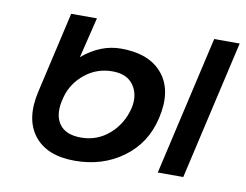

<svg xmlns="http://www.w3.org/2000/svg" viewBox="-61 -571 851 663"><g transform="rotate(10 364.5 -239.0)"><path d="M237.8 9.8Q140.1 9.8 95.2 -47.6Q50.3 -105 73.2 -204.1L138.2 -487.8H228.5L193.8 -345.7Q257.3 -399.4 329.1 -399.4Q429.2 -399.4 475.8 -341.8Q522.5 -284.2 499.5 -185.5Q478.5 -94.7 406.7 -42.5Q335 9.8 237.8 9.8ZM527.8 0 639.6 -487.8H729L617.2 0ZM245.1 -72.8Q302.2 -72.8 344.5 -109.9Q386.7 -147 400.4 -204.1Q410.6 -251 387.7 -283.9Q364.7 -316.9 313.5 -316.9Q259.3 -316.9 217.8 -283.7Q176.3 -250.5 162.6 -201.7L157.7 -181.6Q148.4 -131.3 170.9 -102.1Q193.4 -72.8 245.1 -72.8Z"/></g></svg>

Font: HK Grotesk Medium Italic
Style: Regular
Weight: 500
Italic angle: -13°
Designer: Alfredo Marco Pradil and Stefan Peev
Foundry: Hanken Design Co.
Version: Version 1.000;PS 001.000;hotconv 1.0.88;makeotf.lib2.5.64775